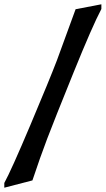

<svg xmlns="http://www.w3.org/2000/svg" viewBox="-66 -754 492 894"><path d="M286 -711 406 -734V-712Q365 -635 275.5 -414Q186 -193 153.5 -107.5Q121 -22 85 86L-46 120V98Q-14 40 75.5 -172Q165 -384 199 -473Z"/></svg>

Font: Asul
Style: Bold
Weight: 700
Designer: Mariela Monsalve
Foundry: Mariela Monsalve
Version: Version 1.002